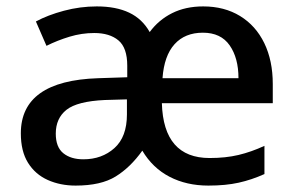

<svg xmlns="http://www.w3.org/2000/svg" viewBox="-20 -662 920 599"><path d="M614 -642Q680 -642 729 -612Q778 -582 804.5 -527.5Q831 -473 831 -400V-340H485Q490 -169 634 -169Q684 -169 724 -178.5Q764 -188 805 -207V-119Q765 -101 724.5 -92Q684 -83 630 -83Q562 -83 509 -110.5Q456 -138 424 -192Q387 -140 341 -111.5Q295 -83 216 -83Q168 -83 129 -100.5Q90 -118 67.5 -154Q45 -190 45 -246Q45 -410 286 -418L377 -421V-457Q377 -513 349.5 -536Q322 -559 274 -559Q235 -559 197 -547.5Q159 -536 125 -519L92 -595Q129 -615 179.5 -628.5Q230 -642 282 -642Q342 -642 383 -622.5Q424 -603 447 -562Q475 -600 517 -621Q559 -642 614 -642ZM613 -560Q557 -560 524.5 -524Q492 -488 487 -418H724Q724 -481 696.5 -520.5Q669 -560 613 -560ZM307 -350Q221 -346 187.5 -319.5Q154 -293 154 -245Q154 -203 177.5 -184Q201 -165 240 -165Q298 -165 337 -200Q376 -235 376 -305V-352Z"/></svg>

Font: Noto Sans Kannada UI Medium
Style: Regular
Weight: 500
Designer: Jelle Bosma - Monotype Design Team
Foundry: Monotype Imaging Inc.
Version: Version 2.005; ttfautohint (v1.8.4.7-5d5b)